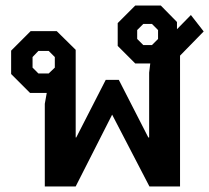

<svg xmlns="http://www.w3.org/2000/svg" viewBox="-20 -670 752 690"><path d="M141 -297 148 -336H88L20 -404V-488L90 -558H184L252 -491V-176H254L360 -383H407L513 -176H516V-409L520 -442H466L403 -505V-587L466 -650H558L616 -591V-565L666 -616L712 -557L627 -470V0H517L383 -258L252 0H141ZM526 -508 548 -530V-562L526 -584H495L473 -562V-530L495 -508ZM155 -406 177 -427V-465L155 -487H118L97 -465V-427L118 -406Z"/></svg>

Font: Chakra Petch SemiBold
Style: Regular
Weight: 600
Designer: Katatrad Aksorn Co.,Ltd.
Foundry: Cadson Demak Co.,Ltd.
Version: Version 1.000; ttfautohint (v1.6)